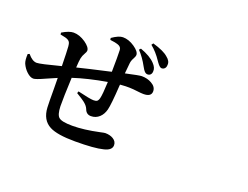

<svg xmlns="http://www.w3.org/2000/svg" viewBox="-123 -1060 1747 1350"><g transform="rotate(20 750.0 -385.0)"><path d="M534.2 33.2Q400.4 33.2 342.8 2.9Q275.4 -32.2 270.5 -125Q268.6 -161.1 268.6 -263.7Q267.6 -316.4 267.6 -344.7Q237.3 -332 191.4 -311.5Q125 -281.2 107.4 -281.2Q84 -281.2 57.6 -305.7Q33.2 -328.1 18.6 -360.4Q8.8 -383.8 11.7 -430.7L24.4 -435.5Q58.6 -393.6 91.8 -393.6Q118.2 -393.6 266.6 -432.6Q264.6 -542 261.7 -579.1Q259.8 -599.6 254.9 -608.4Q250 -617.2 239.3 -623Q225.6 -630.9 190.4 -636.7Q184.6 -637.7 181.6 -638.7L180.7 -652.3Q231.4 -682.6 264.6 -682.6Q308.6 -682.6 354.5 -651.4Q397.5 -621.1 397.5 -595.7Q397.5 -585.9 387.7 -570.3Q375 -548.8 371.1 -528.3Q367.2 -509.8 364.3 -458Q433.6 -475.6 598.6 -512.7Q606.4 -514.6 610.4 -515.6Q612.3 -632.8 610.4 -678.7Q609.4 -703.1 580.1 -711.9Q563.5 -717.8 528.3 -721.7Q525.4 -722.7 523.4 -722.7L521.5 -736.3Q570.3 -770.5 601.6 -770.5Q645.5 -770.5 689.5 -740.2Q732.4 -710.9 732.4 -684.6Q732.4 -675.8 723.6 -659.2Q710 -635.7 708 -616.2Q706.1 -601.6 703.1 -565.4Q701.2 -545.9 700.2 -536.1Q800.8 -558.6 819.3 -558.6Q861.3 -558.6 893.6 -540Q930.7 -519.5 930.7 -485.4Q930.7 -444.3 872.1 -444.3Q855.5 -444.3 824.2 -448.2Q764.6 -456.1 708 -451.2L695.3 -450.2Q695.3 -447.3 694.3 -441.4Q685.5 -297.9 674.8 -256.8Q665 -218.8 640.6 -196.3Q614.3 -171.9 578.1 -171.9Q543 -171.9 530.3 -208Q521.5 -230.5 493.2 -252Q476.6 -264.6 437.5 -288.1Q434.6 -290 432.6 -291L437.5 -305.7Q531.2 -283.2 556.6 -283.2Q574.2 -283.2 582 -288.1Q590.8 -293 596.7 -312.5Q604.5 -342.8 608.4 -438.5Q466.8 -414.1 359.4 -378.9Q352.5 -225.6 353.5 -164.1Q355.5 -100.6 377 -83Q399.4 -63.5 478.5 -63.5Q564.5 -63.5 677.7 -87.9Q708 -94.7 714.8 -94.7Q750 -94.7 774.4 -80.1Q801.8 -63.5 801.8 -35.2Q801.8 2.9 743.2 16.6Q678.7 33.2 534.2 33.2ZM849.6 -584Q837.9 -585 828.1 -595.7Q820.3 -603.5 808.6 -625Q775.4 -686.5 736.3 -726.6L747.1 -738.3Q823.2 -710.9 858.4 -672.9Q884.8 -645.5 882.8 -619.1Q882.8 -601.6 873.5 -592.3Q864.3 -583 849.6 -584ZM929.7 -658.2Q916 -658.2 894.5 -688.5Q890.6 -694.3 887.7 -698.2Q851.6 -752.9 806.6 -789.1L816.4 -802.7Q900.4 -778.3 932.6 -749Q965.8 -723.6 961.9 -693.4Q961.9 -677.7 953.1 -668Q944.3 -658.2 929.7 -658.2Z"/></g></svg>

Font: Bpmf GenYo Min B
Style: B
Weight: 700
Foundry: But Ko
Version: Version 1.320